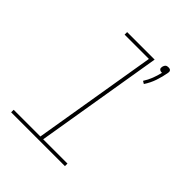

<svg xmlns="http://www.w3.org/2000/svg" viewBox="-208 -887 1017 1017"><g transform="rotate(45 300.0 -379.0)"><path d="M435 -603 420 -612Q435 -635 445 -661Q455 -687 461 -713Q460 -713 459.5 -713Q459 -713 458 -713Q453 -713 449 -714.5Q445 -716 442 -719Q439 -722 438.5 -726.5Q438 -731 439 -736Q440 -740 442 -744.5Q444 -749 447.5 -752.5Q451 -756 456 -757Q461 -758 465 -758Q470 -758 474 -757Q478 -756 481 -752.5Q484 -749 484.5 -744.5Q485 -740 484 -736Q478 -701 466.5 -667Q455 -633 435 -603ZM44 0V-19H244L360 -716H178V-735H384L265 -19H447V0Z"/></g></svg>

Font: Iosevka Curly Slab ThExObl
Style: Regular
Weight: 100
Width: 7
Italic angle: -9°
Monospace: yes
Designer: Belleve Invis
Foundry: Belleve Invis
Version: Version 11.1.0; ttfautohint (v1.8.3)